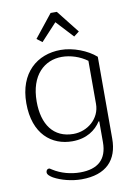

<svg xmlns="http://www.w3.org/2000/svg" viewBox="-100 -772 741 1062"><g transform="rotate(-10 270.0 -241.0)"><path d="M189 -558 278 -654 367 -558 397 -581 296 -709H261L159 -581ZM271 227C410 227 476 154 476 35V-425C429 -467 349 -498 280 -498C148 -498 42 -411 42 -240C42 -66 142 11 257 11C338 11 389 -27 418 -72H422V45C422 142 369 188 270 188C218 188 163 174 118 145C110 140 107 137 102 137C94 137 86 144 86 156C86 169 101 180 116 189C156 211 215 227 271 227ZM270 -28C158 -28 100 -111 100 -239C100 -389 183 -459 279 -459C328 -459 380 -442 421 -412V-170C421 -87 349 -28 270 -28Z"/></g></svg>

Font: Maitree Light
Style: Regular
Weight: 300
Designer: CadsonDemak Team
Foundry: CadsonDemak
Version: Version 1.000;PS 001.000;hotconv 1.0.88;makeotf.lib2.5.64775